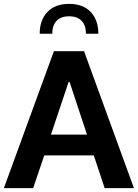

<svg xmlns="http://www.w3.org/2000/svg" viewBox="-20 -974 713 994"><path d="M337.7 -953.9Q265.3 -953.9 225.4 -911.9Q185.5 -869.8 185.5 -799.5H250.6Q250.6 -843.1 273.4 -866.5Q296.1 -889.8 337.7 -889.8Q379.2 -889.8 402.1 -866.5Q425 -843.1 425 -799.5H489.2Q489.2 -869.8 449.6 -911.9Q410 -953.9 337.7 -953.9ZM209.1 -169.4H465.6L521.8 0H673.4L415.1 -709.1H259.1L0 0H151.6ZM335.3 -549.8H340.2L430.4 -277H243.8Z"/></svg>

Font: Estedad VF
Style: Regular
Weight: 100
Designer: Amin Abedi
Version: Version 7.3